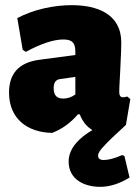

<svg xmlns="http://www.w3.org/2000/svg" viewBox="-20 -504 543 744"><path d="M182 11C219 -3 253 -27 282 -61H289C300 -33 316 -13 338 0C294 26 246 66 246 122C246 191 306 220 368 220C405 220 443 208 482 184L462 100L453 97C424 110 400 116 382 116C367 116 360 110 360 99C360 90 367 78 382 63C396 47 425 19 468 -20L485 -120L473 -130C466 -128 461 -127 456 -127C451 -127 448 -129 446 -132C443 -135 442 -141 442 -148C442 -154 443 -182 446 -233C449 -290 450 -326 450 -339C450 -451 355 -484 258 -484C187 -484 110 -467 47 -434L68 -311L80 -303C139 -335 188 -351 225 -351C260 -351 272 -338 272 -303V-291L130 -272C53 -261 15 -219 15 -145C15 -44 86 9 182 11ZM215 -198 272 -206V-138C257 -127 241 -122 225 -122C200 -122 188 -135 188 -162C188 -181 194 -196 215 -198Z"/></svg>

Font: Luna Sans Black
Style: Regular
Weight: 900
Designer: Juan Pablo del Peral
Foundry: Huerta Tipografica
Version: Version 2.001; ttfautohint (v1.5)